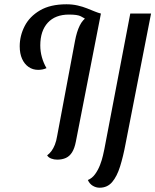

<svg xmlns="http://www.w3.org/2000/svg" viewBox="-20 -723 725 896"><path d="M247 22Q232 22 219 17Q206 12 200 2Q211 -6 220 -18Q229 -30 236 -47.5Q243 -65 247 -90L330 -532Q338 -575 352 -603.5Q366 -632 389.5 -646Q413 -660 451 -660L334 -62Q328 -31 316.5 -12.5Q305 6 287.5 14Q270 22 247 22ZM158 -397Q133 -397 113.5 -410.5Q94 -424 83 -448.5Q72 -473 72 -507Q72 -556 95 -601Q118 -646 166.5 -674.5Q215 -703 290 -703Q318 -703 342 -697.5Q366 -692 386 -684Q406 -676 422 -669.5Q438 -663 450 -660L376 -635L375 -637Q372 -639 357 -647Q342 -655 302 -655Q238 -655 203 -617Q168 -579 168 -511Q168 -483 175.5 -456Q183 -429 197 -405Q188 -401 178.5 -399Q169 -397 158 -397ZM445 153Q428 153 413 144Q398 135 390 117Q410 109 424 89.5Q438 70 447 46.5Q456 23 460.5 2.5Q465 -18 467 -27L588 -660H685L566 -52Q555 7 540.5 53.5Q526 100 503.5 126.5Q481 153 445 153Z"/></svg>

Font: Sansita Swashed Light
Style: Regular
Weight: 300
Designer: Pablo Cosgaya
Foundry: Omnibus-Type
Version: Version 1.003